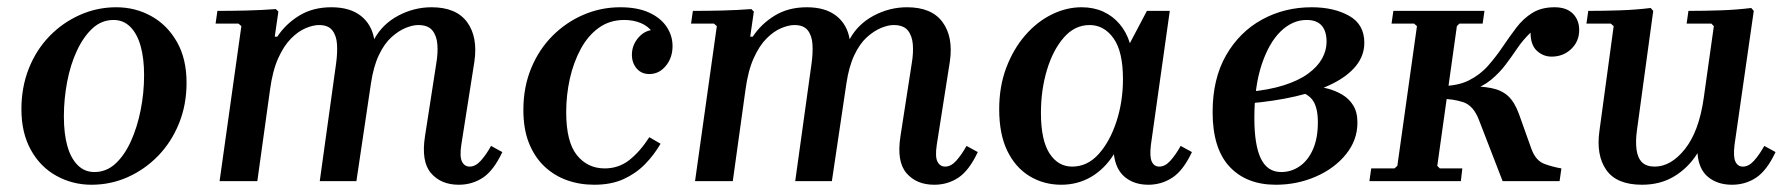

<svg xmlns="http://www.w3.org/2000/svg" viewBox="-20 -499 4932 529"><path d="M300 -479Q353 -479 397 -454.5Q441 -430 467.5 -383.5Q494 -337 494 -271Q494 -210 473 -158.5Q452 -107 415.5 -69.5Q379 -32 332 -11Q285 10 232 10Q180 10 135.5 -14.5Q91 -39 65 -86Q39 -133 39 -198Q39 -259 59.5 -310.5Q80 -362 116.5 -399.5Q153 -437 200.5 -458Q248 -479 300 -479ZM240 -25Q273 -25 298 -48Q323 -71 340.5 -109.5Q358 -148 367.5 -195.5Q377 -243 377 -292Q377 -338 367.5 -372Q358 -406 339 -425Q320 -444 293 -444Q260 -444 235 -421Q210 -398 192 -359.5Q174 -321 165 -273.5Q156 -226 156 -178Q156 -131 165.5 -97Q175 -63 194 -44Q213 -25 240 -25Z M1333 -97 1364 -80Q1340 -29 1310.5 -9.5Q1281 10 1244 10Q1195 10 1167.5 -22Q1140 -54 1151 -124L1182 -324Q1187 -353 1185 -377Q1183 -401 1171 -415.5Q1159 -430 1132 -430Q1117 -430 1097.5 -422Q1078 -414 1058.5 -396.5Q1039 -379 1024 -347.5Q1009 -316 1002 -269L962 0H861L906 -324Q910 -353 908.5 -377Q907 -401 895.5 -415.5Q884 -430 859 -430Q843 -430 822.5 -421.5Q802 -413 782 -393Q762 -373 746.5 -338.5Q731 -304 724 -252L689 0H585L645 -427L637 -434H574L579 -469Q618 -469 659 -470Q700 -471 740 -474L747 -467L737 -398H744Q767 -433 804.5 -456Q842 -479 893 -479Q944 -479 974 -455.5Q1004 -432 1011 -391Q1034 -433 1077.5 -456Q1121 -479 1169 -479Q1237 -479 1267 -438Q1297 -397 1287 -329L1251 -100Q1246 -67 1253 -53.5Q1260 -40 1274 -40Q1290 -40 1304.5 -56Q1319 -72 1333 -97Z M1617 10Q1577 10 1542 -2.5Q1507 -15 1480 -40.5Q1453 -66 1437.5 -104.5Q1422 -143 1422 -196Q1422 -259 1443.5 -311Q1465 -363 1502.5 -400.5Q1540 -438 1588 -458.5Q1636 -479 1689 -479Q1736 -479 1768 -464.5Q1800 -450 1816.5 -425.5Q1833 -401 1833 -372Q1833 -340 1814.5 -317.5Q1796 -295 1769 -295Q1747 -295 1734 -310.5Q1721 -326 1721 -348Q1721 -375 1739.5 -396Q1758 -417 1785 -417Q1808 -417 1816 -404Q1824 -391 1824 -376L1791 -368Q1791 -392 1778.5 -409.5Q1766 -427 1745.5 -435.5Q1725 -444 1700 -444Q1660 -444 1630 -422.5Q1600 -401 1580 -364Q1560 -327 1550 -282Q1540 -237 1540 -190Q1540 -108 1569.5 -71.5Q1599 -35 1646 -35Q1685 -35 1714.5 -58.5Q1744 -82 1769 -121L1800 -103Q1782 -72 1757 -46.5Q1732 -21 1698 -5.5Q1664 10 1617 10Z M2643 -97 2674 -80Q2650 -29 2620.5 -9.5Q2591 10 2554 10Q2505 10 2477.5 -22Q2450 -54 2461 -124L2492 -324Q2497 -353 2495 -377Q2493 -401 2481 -415.5Q2469 -430 2442 -430Q2427 -430 2407.5 -422Q2388 -414 2368.5 -396.5Q2349 -379 2334 -347.5Q2319 -316 2312 -269L2272 0H2171L2216 -324Q2220 -353 2218.5 -377Q2217 -401 2205.5 -415.5Q2194 -430 2169 -430Q2153 -430 2132.5 -421.5Q2112 -413 2092 -393Q2072 -373 2056.5 -338.5Q2041 -304 2034 -252L1999 0H1895L1955 -427L1947 -434H1884L1889 -469Q1928 -469 1969 -470Q2010 -471 2050 -474L2057 -467L2047 -398H2054Q2077 -433 2114.5 -456Q2152 -479 2203 -479Q2254 -479 2284 -455.5Q2314 -432 2321 -391Q2344 -433 2387.5 -456Q2431 -479 2479 -479Q2547 -479 2577 -438Q2607 -397 2597 -329L2561 -100Q2556 -67 2563 -53.5Q2570 -40 2584 -40Q2600 -40 2614.5 -56Q2629 -72 2643 -97Z M2733 -198Q2733 -261 2752.5 -312.5Q2772 -364 2804.5 -401.5Q2837 -439 2877.5 -459Q2918 -479 2960 -479Q2993 -479 3019.5 -467Q3046 -455 3065 -432.5Q3084 -410 3093 -380L3140 -469H3203L3151 -100Q3147 -67 3153.5 -53.5Q3160 -40 3174 -40Q3190 -40 3204.5 -56Q3219 -72 3233 -97L3264 -80Q3240 -29 3210 -9.5Q3180 10 3144 10Q3105 10 3079.5 -11Q3054 -32 3049 -74Q3023 -33 2986 -11.5Q2949 10 2904 10Q2856 10 2817 -13.5Q2778 -37 2755.5 -83Q2733 -129 2733 -198ZM2848 -188Q2848 -113 2871.5 -76.5Q2895 -40 2934 -40Q2976 -40 3007 -74.5Q3038 -109 3056 -164Q3074 -219 3074 -281Q3074 -357 3048 -393.5Q3022 -430 2982 -430Q2941 -430 2911 -395.5Q2881 -361 2864.5 -306Q2848 -251 2848 -188Z M3495 10Q3414 10 3367.5 -40Q3321 -90 3321 -190Q3321 -282 3358 -346.5Q3395 -411 3457 -445Q3519 -479 3594 -479Q3655 -479 3697 -455.5Q3739 -432 3739 -381Q3739 -346 3716 -317.5Q3693 -289 3650.5 -268Q3608 -247 3549.5 -233.5Q3491 -220 3420 -214V-246Q3476 -251 3517 -264Q3558 -277 3584 -296Q3610 -315 3622.5 -337.5Q3635 -360 3635 -384Q3635 -413 3621.5 -428.5Q3608 -444 3580 -444Q3541 -444 3508.5 -412.5Q3476 -381 3456 -320.5Q3436 -260 3436 -174Q3436 -99 3454 -62Q3472 -25 3510 -25Q3538 -25 3561 -41Q3584 -57 3597.5 -87.5Q3611 -118 3611 -162Q3611 -201 3598 -221Q3585 -241 3553 -249L3601 -262Q3619 -260 3639.5 -254.5Q3660 -249 3678.5 -238Q3697 -227 3708.5 -208.5Q3720 -190 3720 -161Q3720 -113 3688.5 -74Q3657 -35 3605.5 -12.5Q3554 10 3495 10Z M3940 -42 3947 -35H4009L4005 0H3753L3758 -35H3822L3830 -42L3884 -427L3876 -434H3814L3819 -469H4070L4065 -434H4001L3994 -427ZM4120 0 4055 -168Q4040 -208 4011.5 -217.5Q3983 -227 3945 -227L3950 -262H4013Q4059 -262 4088 -256.5Q4117 -251 4135 -234.5Q4153 -218 4165 -185L4200 -87Q4212 -56 4235 -47.5Q4258 -39 4282 -35L4277 0ZM4263 -479Q4296 -479 4313.5 -461.5Q4331 -444 4331 -416Q4331 -385 4309 -364Q4287 -343 4255 -343Q4232 -343 4214.5 -359Q4197 -375 4197 -409Q4176 -389 4160.5 -366Q4145 -343 4128 -320.5Q4111 -298 4088 -279Q4065 -260 4031 -249Q3997 -238 3946 -238L3950 -262Q3996 -262 4027 -277.5Q4058 -293 4080 -318Q4102 -343 4120.5 -370.5Q4139 -398 4158 -423Q4177 -448 4202 -463.5Q4227 -479 4263 -479Z M4841 -97 4872 -80Q4848 -29 4818.5 -9.5Q4789 10 4752 10Q4712 10 4686 -11.5Q4660 -33 4657 -77Q4632 -37 4593.5 -13.5Q4555 10 4504 10Q4434 10 4405.5 -31Q4377 -72 4387 -140L4426 -427L4418 -434H4351L4356 -469Q4398 -469 4443 -470.5Q4488 -472 4528 -477L4535 -469L4490 -139Q4486 -110 4489 -87Q4492 -64 4504 -52Q4516 -40 4539 -40Q4584 -40 4622.5 -88.5Q4661 -137 4674 -228L4702 -427L4695 -434H4627L4632 -469Q4675 -469 4720 -470.5Q4765 -472 4805 -477L4812 -469L4759 -100Q4755 -67 4761.5 -53.5Q4768 -40 4782 -40Q4798 -40 4812.5 -56Q4827 -72 4841 -97Z"/></svg>

Font: Brygada 1918 SemiBold
Style: Italic
Weight: 600
Italic angle: -8°
Designer: Mateusz Machalski | Borys Kosmynka | Przemek Hoffer
Foundry: NIEPODLEGLA 2018
Version: Version 3.006